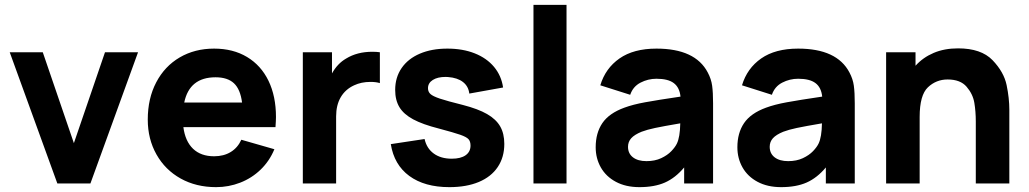

<svg xmlns="http://www.w3.org/2000/svg" viewBox="-20 -755 4233 790"><path d="M352 0H216L20 -540H156L284 -166L412 -540H548Z M734.5 -232Q742 -174 774.2 -143Q806.5 -112 861 -112Q900.5 -112 929.2 -129.5Q958 -147 973 -180L1109 -141Q1089 -92.5 1052.5 -57.2Q1016 -22 968.5 -3.5Q921 15 869 15Q787 15 723.2 -20.5Q659.5 -56 623.8 -119.5Q588 -183 588 -263Q588 -350 622.8 -416.2Q657.5 -482.5 719.5 -518.8Q781.5 -555 861 -555Q939 -555 996.5 -520.5Q1054 -486 1084.8 -422.5Q1115.5 -359 1115.5 -273.5Q1115.5 -260 1113.5 -232ZM738 -333H976Q969 -387.5 942.8 -412.2Q916.5 -437 867 -437Q759.5 -437 738 -333Z M1512 -542Q1529 -542 1543 -540V-413Q1527.5 -418 1504.5 -418Q1466.5 -418 1437 -404Q1401 -387.5 1382 -355Q1363 -322.5 1363 -276V0H1226V-540H1346V-453Q1368.5 -493.5 1404 -514Q1449.5 -542 1512 -542Z M1588 -162 1727 -183Q1735.5 -144.5 1764.8 -123.2Q1794 -102 1839 -102Q1875.5 -102 1895.8 -116.2Q1916 -130.5 1916 -156Q1916 -173 1907.8 -182.2Q1899.5 -191.5 1873.8 -200.5Q1848 -209.5 1786 -226Q1719 -243 1680 -264Q1641 -285 1623.5 -314Q1606 -343 1606 -385Q1606 -436.5 1632.5 -475Q1659 -513.5 1707.5 -534.2Q1756 -555 1821 -555Q1884 -555 1933.2 -535.5Q1982.5 -516 2012.8 -479.8Q2043 -443.5 2050 -395L1911 -370Q1907.5 -400 1885 -417.5Q1862.5 -435 1824 -438L1813.5 -438.5Q1780.5 -438.5 1760.8 -426Q1741 -413.5 1741 -392Q1741 -377.5 1751 -368.2Q1761 -359 1790 -349.2Q1819 -339.5 1885 -323Q1947 -307 1984 -285.8Q2021 -264.5 2038 -235Q2055 -205.5 2055 -163Q2055 -108 2028 -67.8Q2001 -27.5 1950 -6.2Q1899 15 1829 15Q1727 15 1664.2 -31Q1601.5 -77 1588 -162Z M2311 0H2175V-735H2311Z M2914 -330V0H2795V-66Q2759 -23 2716 -4Q2673 15 2611 15Q2555 15 2514.2 -6.8Q2473.5 -28.5 2452.2 -66Q2431 -103.5 2431 -149Q2431 -208 2458.5 -248.5Q2486 -289 2549 -312Q2584 -325 2634.5 -334.2Q2685 -343.5 2780 -357.5Q2776 -395.5 2752.2 -413.2Q2728.5 -431 2681 -431Q2646.5 -431 2615.5 -415Q2584.5 -399 2573 -365L2450 -404Q2471 -474 2529 -514.5Q2587 -555 2681 -555Q2840.5 -555 2892 -457Q2906.5 -430 2910.2 -402.2Q2914 -374.5 2914 -330ZM2779 -247.5Q2708.5 -235.5 2675.5 -228.5Q2642.5 -221.5 2620 -213Q2590.5 -201 2577.2 -186.2Q2564 -171.5 2564 -151Q2564 -123.5 2584.2 -107.8Q2604.5 -92 2640 -92Q2674.5 -92 2700.5 -104.2Q2726.5 -116.5 2742.2 -133Q2758 -149.5 2765 -164Q2778 -190.5 2779 -247.5Z M3497 -330V0H3378V-66Q3342 -23 3299 -4Q3256 15 3194 15Q3138 15 3097.2 -6.8Q3056.5 -28.5 3035.2 -66Q3014 -103.5 3014 -149Q3014 -208 3041.5 -248.5Q3069 -289 3132 -312Q3167 -325 3217.5 -334.2Q3268 -343.5 3363 -357.5Q3359 -395.5 3335.2 -413.2Q3311.5 -431 3264 -431Q3229.5 -431 3198.5 -415Q3167.5 -399 3156 -365L3033 -404Q3054 -474 3112 -514.5Q3170 -555 3264 -555Q3423.5 -555 3475 -457Q3489.5 -430 3493.2 -402.2Q3497 -374.5 3497 -330ZM3362 -247.5Q3291.5 -235.5 3258.5 -228.5Q3225.5 -221.5 3203 -213Q3173.5 -201 3160.2 -186.2Q3147 -171.5 3147 -151Q3147 -123.5 3167.2 -107.8Q3187.5 -92 3223 -92Q3257.5 -92 3283.5 -104.2Q3309.5 -116.5 3325.2 -133Q3341 -149.5 3348 -164Q3361 -190.5 3362 -247.5Z M4133 -303V0H3995V-255Q3995 -296 3989 -332Q3983 -368 3957.2 -398Q3931.5 -428 3879 -428Q3832 -428 3798 -395.8Q3764 -363.5 3764 -274V0H3626V-540H3747V-484.5Q3777.5 -518.5 3821.5 -537.2Q3865.5 -556 3922 -556Q4017 -556 4063.8 -507.5Q4110.5 -459 4121.8 -405Q4133 -351 4133 -303Z"/></svg>

Font: Hauora ExtraBold
Style: Regular
Weight: 800
Designer: Wayne Shih
Foundry: WCYS
Version: Version 1.001